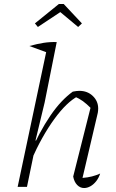

<svg xmlns="http://www.w3.org/2000/svg" viewBox="-20 -942 583 968"><path d="M137 -133 126 -156Q152 -217 179 -267.5Q206 -318 234 -359Q262 -400 290.5 -430Q319 -460 347 -480Q357 -482 365 -483Q373 -484 380 -484Q421 -484 448 -458Q475 -432 475 -395Q475 -389 474.5 -384Q474 -379 473 -373L396 -45Q422 -47 443.5 -52.5Q465 -58 485 -67Q478 -45 465 -28.5Q452 -12 436 -3Q420 6 404 6Q384 6 369 -9.5Q354 -25 349 -52L441 -417L440 -395Q416 -419 398 -432Q380 -445 355 -456L373 -457Q316 -427 254 -342Q192 -257 137 -133ZM69 0 221 -718 266 -730 205 -425 159 -234 164 -232 116 0ZM221 -676 128 -710Q168 -721 200 -726Q232 -731 266 -730ZM301 -922 393 -824 374 -806 284 -881 171 -806 156 -824 277 -922Z"/></svg>

Font: Piazzolla Thin Thin
Style: Italic
Weight: 250
Italic angle: -11.3°
Version: Version 2.005